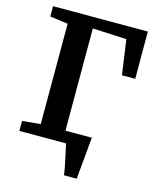

<svg xmlns="http://www.w3.org/2000/svg" viewBox="-133 -833 896 1104"><g transform="rotate(15 315.0 -281.5)"><path d="M42 0V-59.5L150.5 -69.5V-667L43.5 -681.5V-743H607.5L608 -461.5H529L499.5 -669L297.5 -678.5V-70H454.5Q452.5 -50.5 449.5 -16.5Q446.5 17.5 443 56.2Q439.5 95 436.2 128.5Q433 162 431.5 180H355.5Q354 163.5 349.2 138.2Q344.5 113 338.5 86Q332.5 59 327.5 35.8Q322.5 12.5 320 0Z"/></g></svg>

Font: Merriweather
Style: Bold
Weight: 700
Designer: Eben Sorkin
Foundry: Eben Sorkin
Version: Version 2.100; ttfautohint (v1.7.19-72a1) -l 8 -r 50 -G 200 